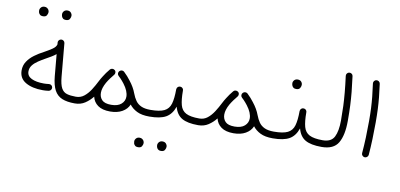

<svg xmlns="http://www.w3.org/2000/svg" viewBox="-85 -994 3193 1534"><g transform="rotate(10 1511.5 -227.0)"><path d="M73.7 -181.6Q73.7 -222.7 95 -254.6Q116.2 -286.6 150.6 -312Q185.1 -337.4 224.1 -357.4Q258.3 -376 286.6 -395Q314.9 -414.1 319.8 -436L318.4 -449.7Q317.4 -460.9 324.7 -469.5Q332 -478 342.8 -479Q354 -480 362.8 -472.9Q371.6 -465.8 372.6 -454.6L397 -186Q402.8 -124.5 418.7 -95.5Q434.6 -66.4 463.6 -57.9Q492.7 -49.3 536.6 -49.3H537.1Q548.3 -49.3 556.2 -41.3Q564 -33.2 564 -22Q564 -10.7 556.2 -2.9Q548.3 4.9 537.1 4.9H536.6Q474.6 4.9 434.1 -11.7Q393.6 -28.3 371.6 -68.8Q349.6 -109.4 342.8 -181.2L326.7 -357.9Q310.5 -344.7 290.3 -332.5Q270 -320.3 247.6 -308.1Q217.8 -291.5 190.4 -273.4Q163.1 -255.4 146 -233.4Q128.9 -211.4 128.9 -183.1Q128.9 -145.5 166.3 -127.2Q203.6 -108.9 266.6 -108.9Q286.1 -108.9 307.1 -111.8Q318.4 -113.3 327.4 -106.7Q336.4 -100.1 337.9 -88.9Q339.4 -78.1 332.5 -68.8Q325.7 -59.6 314.5 -58.1Q302.2 -56.2 290 -55.4Q277.8 -54.7 266.6 -54.7Q181.2 -54.7 127.4 -86.2Q73.7 -117.7 73.7 -181.6ZM314 -680.2Q314 -693.8 324.2 -705.1Q334.5 -716.3 352.1 -716.3Q374.5 -716.3 384.3 -699.7Q390.6 -690.9 390.6 -679.7Q390.6 -667.5 382.6 -653.3Q374.5 -639.2 351.6 -639.2Q336.4 -639.2 328.1 -646.2Q319.8 -653.3 316.9 -662.6Q314 -671.4 314 -680.2ZM128.4 -677.7Q128.4 -691.4 138.7 -702.6Q148.9 -713.9 166.5 -713.9Q178.2 -713.9 186 -709Q193.8 -704.1 198.7 -697.3Q205.1 -686.5 205.1 -677.2Q205.1 -664.6 197 -650.6Q189 -636.7 166 -636.7Q150.4 -636.7 142.3 -643.8Q134.3 -650.9 130.9 -660.2Q128.4 -668.9 128.4 -677.7Z M510.3 -22Q510.3 -33.2 518.1 -41.3Q525.9 -49.3 537.1 -49.3Q574.7 -49.3 603 -71.8Q631.3 -94.2 654.1 -129.6Q676.8 -165 696.3 -204.1Q706.5 -224.6 720.7 -246.6Q739.7 -277.8 766.6 -310.1Q773.4 -318.8 785.4 -319.6Q797.4 -320.3 805.7 -313Q815.9 -304.7 814.5 -291Q814.5 -291 814.5 -290Q814.5 -290 814.5 -290Q813.5 -281.2 808.1 -274.9Q795.9 -260.3 781.2 -240.5Q766.6 -220.7 754.9 -200.7Q728.5 -153.3 728.5 -115.7Q728.5 -80.6 750.5 -57.6Q772.5 -34.7 825.2 -34.7Q878.9 -34.7 906.7 -59.1Q934.6 -83.5 934.6 -119.1Q934.6 -165 893.1 -219.2Q878.9 -237.8 861.8 -255.9Q854 -263.7 845.2 -272Q843.8 -273.4 842.8 -274.9Q835.4 -282.2 836.2 -293.2Q836.9 -304.2 843.8 -310.5L844.2 -311L844.7 -311.5L845.2 -312L845.7 -312.5Q846.2 -313 846.7 -313Q847.2 -314 848.1 -314.5Q848.1 -314.5 848.6 -314.5Q849.6 -315.4 850.6 -315.9Q850.6 -315.9 850.6 -315.9Q854 -317.9 857.4 -318.8Q857.4 -318.8 857.9 -318.8Q858.9 -318.8 859.9 -318.8Q859.9 -318.8 860.4 -319.3Q861.3 -319.3 862.3 -319.3Q862.8 -319.3 863.3 -319.3Q863.8 -319.3 864.7 -319.3Q865.2 -319.3 866.2 -319.3Q866.2 -319.3 866.7 -319.3Q868.2 -319.3 869.1 -318.8Q869.1 -318.8 869.1 -318.8Q870.6 -318.8 871.6 -318.4Q871.6 -318.4 871.6 -318.4Q874 -317.9 876.5 -316.4Q876.5 -316.4 876.5 -316.4Q877.4 -315.9 878.4 -315.4Q878.4 -315.4 878.9 -314.9Q879.9 -314.5 880.4 -314Q880.9 -314 880.9 -313.5Q881.8 -313 882.8 -312Q914.1 -282.2 936 -252.4Q974.1 -204.6 991.7 -156.2Q1003.9 -123.5 1020.8 -99.6Q1037.6 -75.7 1066.4 -62.5Q1095.2 -49.3 1141.6 -49.3H1142.1Q1153.3 -49.3 1161.1 -41.3Q1168.9 -33.2 1168.9 -22Q1168.9 -10.7 1161.1 -2.9Q1153.3 4.9 1142.1 4.9H1141.6Q1079.6 4.9 1041 -14.4Q1002.4 -33.7 979.5 -64Q963.9 -25.9 924.1 -3.2Q884.3 19.5 826.2 19.5Q762.7 19.5 726.8 -6.3Q690.9 -32.2 681.2 -75.2Q655.3 -42 619.9 -18.6Q584.5 4.9 537.1 4.9Q525.9 4.9 518.1 -2.9Q510.3 -10.7 510.3 -22Z M1114.7 -22Q1114.7 -33.2 1122.8 -41.3Q1130.9 -49.3 1142.1 -49.3Q1216.3 -49.3 1253.7 -67.6Q1291 -85.9 1303.7 -129.2Q1316.4 -172.4 1316.4 -247.1Q1317.4 -259.8 1325.9 -267.1Q1334.5 -274.4 1345.7 -273.4Q1356.9 -272.9 1364.5 -264.6Q1372.1 -256.3 1371.1 -245.1Q1371.1 -171.9 1382.8 -129.2Q1394.5 -86.4 1430.2 -67.9Q1465.8 -49.3 1537.6 -49.3H1538.1Q1549.3 -49.3 1557.1 -41.3Q1564.9 -33.2 1564.9 -22Q1564.9 -10.7 1557.1 -2.9Q1549.3 4.9 1538.1 4.9H1537.6Q1451.7 4.9 1406.2 -21.2Q1360.8 -47.4 1344.2 -110.8Q1322.3 -47.4 1275.9 -21.2Q1229.5 4.9 1142.1 4.9Q1130.9 4.9 1122.8 -2.9Q1114.7 -10.7 1114.7 -22ZM1243.7 218.3Q1243.7 204.6 1253.9 193.4Q1264.2 182.1 1281.7 182.1Q1304.2 182.1 1314 198.7Q1320.3 207.5 1320.3 218.8Q1320.3 231 1312.3 245.1Q1304.2 259.3 1281.2 259.3Q1266.1 259.3 1257.8 252.2Q1249.5 245.1 1246.6 235.8Q1243.7 227.1 1243.7 218.3ZM1058.1 220.7Q1058.1 207 1068.4 195.8Q1078.6 184.6 1096.2 184.6Q1107.9 184.6 1115.7 189.5Q1123.5 194.3 1128.4 201.2Q1134.8 211.9 1134.8 221.2Q1134.8 233.9 1126.7 247.8Q1118.7 261.7 1095.7 261.7Q1080.1 261.7 1072 254.6Q1064 247.6 1060.5 238.3Q1058.1 229.5 1058.1 220.7Z M1511.2 -22Q1511.2 -33.2 1519 -41.3Q1526.9 -49.3 1538.1 -49.3Q1575.7 -49.3 1604 -71.8Q1632.3 -94.2 1655 -129.6Q1677.7 -165 1697.3 -204.1Q1707.5 -224.6 1721.7 -246.6Q1740.7 -277.8 1767.6 -310.1Q1774.4 -318.8 1786.4 -319.6Q1798.3 -320.3 1806.6 -313Q1816.9 -304.7 1815.4 -291Q1815.4 -291 1815.4 -290Q1815.4 -290 1815.4 -290Q1814.5 -281.2 1809.1 -274.9Q1796.9 -260.3 1782.2 -240.5Q1767.6 -220.7 1755.9 -200.7Q1729.5 -153.3 1729.5 -115.7Q1729.5 -80.6 1751.5 -57.6Q1773.4 -34.7 1826.2 -34.7Q1879.9 -34.7 1907.7 -59.1Q1935.5 -83.5 1935.5 -119.1Q1935.5 -165 1894 -219.2Q1879.9 -237.8 1862.8 -255.9Q1855 -263.7 1846.2 -272Q1844.7 -273.4 1843.8 -274.9Q1836.4 -282.2 1837.2 -293.2Q1837.9 -304.2 1844.7 -310.5L1845.2 -311L1845.7 -311.5L1846.2 -312L1846.7 -312.5Q1847.2 -313 1847.7 -313Q1848.1 -314 1849.1 -314.5Q1849.1 -314.5 1849.6 -314.5Q1850.6 -315.4 1851.6 -315.9Q1851.6 -315.9 1851.6 -315.9Q1855 -317.9 1858.4 -318.8Q1858.4 -318.8 1858.9 -318.8Q1859.9 -318.8 1860.8 -318.8Q1860.8 -318.8 1861.3 -319.3Q1862.3 -319.3 1863.3 -319.3Q1863.8 -319.3 1864.3 -319.3Q1864.7 -319.3 1865.7 -319.3Q1866.2 -319.3 1867.2 -319.3Q1867.2 -319.3 1867.7 -319.3Q1869.1 -319.3 1870.1 -318.8Q1870.1 -318.8 1870.1 -318.8Q1871.6 -318.8 1872.6 -318.4Q1872.6 -318.4 1872.6 -318.4Q1875 -317.9 1877.4 -316.4Q1877.4 -316.4 1877.4 -316.4Q1878.4 -315.9 1879.4 -315.4Q1879.4 -315.4 1879.9 -314.9Q1880.9 -314.5 1881.3 -314Q1881.8 -314 1881.8 -313.5Q1882.8 -313 1883.8 -312Q1915 -282.2 1937 -252.4Q1975.1 -204.6 1992.7 -156.2Q2004.9 -123.5 2021.7 -99.6Q2038.6 -75.7 2067.4 -62.5Q2096.2 -49.3 2142.6 -49.3H2143.1Q2154.3 -49.3 2162.1 -41.3Q2169.9 -33.2 2169.9 -22Q2169.9 -10.7 2162.1 -2.9Q2154.3 4.9 2143.1 4.9H2142.6Q2080.6 4.9 2042 -14.4Q2003.4 -33.7 1980.5 -64Q1964.8 -25.9 1925 -3.2Q1885.3 19.5 1827.1 19.5Q1763.7 19.5 1727.8 -6.3Q1691.9 -32.2 1682.1 -75.2Q1656.2 -42 1620.8 -18.6Q1585.4 4.9 1538.1 4.9Q1526.9 4.9 1519 -2.9Q1511.2 -10.7 1511.2 -22Z M2115.7 -22Q2115.7 -33.2 2123.8 -41.3Q2131.8 -49.3 2143.1 -49.3Q2217.3 -49.3 2254.6 -67.6Q2292 -85.9 2304.7 -129.2Q2317.4 -172.4 2317.4 -247.1Q2318.4 -259.8 2326.9 -267.1Q2335.4 -274.4 2346.7 -273.4Q2357.9 -272.9 2365.5 -264.6Q2373 -256.3 2372.1 -245.1Q2372.1 -171.9 2383.8 -129.2Q2395.5 -86.4 2431.2 -67.9Q2466.8 -49.3 2538.6 -49.3H2539.1Q2550.3 -49.3 2558.1 -41.3Q2565.9 -33.2 2565.9 -22Q2565.9 -10.7 2558.1 -2.9Q2550.3 4.9 2539.1 4.9H2538.6Q2452.6 4.9 2407.2 -21.2Q2361.8 -47.4 2345.2 -110.8Q2323.2 -47.4 2276.9 -21.2Q2230.5 4.9 2143.1 4.9Q2131.8 4.9 2123.8 -2.9Q2115.7 -10.7 2115.7 -22ZM2221.7 -457Q2221.7 -470.2 2231.9 -481.4Q2242.2 -492.7 2260.3 -492.7Q2281.7 -492.7 2292.5 -476.1Q2298.3 -466.8 2298.3 -456.1Q2298.3 -443.8 2290.3 -429.7Q2282.2 -415.5 2259.3 -415.5Q2244.1 -415.5 2235.8 -422.9Q2227.5 -430.2 2224.6 -439.5Q2221.7 -447.8 2221.7 -457Z M2512.2 -22Q2512.2 -33.2 2520 -41.3Q2527.8 -49.3 2539.1 -49.3Q2608.4 -49.3 2632.3 -96.9Q2656.2 -144.5 2656.2 -230Q2656.2 -294.4 2654.1 -347.2Q2651.9 -399.9 2646.7 -456.3Q2641.6 -512.7 2631.8 -587.9Q2630.4 -599.1 2637.5 -608.2Q2644.5 -617.2 2655.3 -618.2Q2666.5 -619.6 2675.5 -612.8Q2684.6 -606 2685.5 -594.7Q2694.8 -524.9 2700.2 -469.5Q2705.6 -414.1 2708 -359.6Q2710.4 -305.2 2710.4 -237.3Q2710.4 -120.1 2673.8 -57.6Q2637.2 4.9 2539.1 4.9Q2527.8 4.9 2520 -2.9Q2512.2 -10.7 2512.2 -22Z M2856 -565.9Q2854.5 -577.1 2861.6 -586.2Q2868.7 -595.2 2879.4 -596.2Q2890.6 -597.7 2899.7 -590.8Q2908.7 -584 2910.2 -572.8Q2918.5 -512.7 2923.1 -465.6Q2927.7 -418.5 2929.9 -371.1Q2932.1 -323.7 2932.1 -261.7Q2932.1 -198.2 2929.7 -128.7Q2927.2 -59.1 2922.4 1.5Q2921.4 12.2 2912.6 19.8Q2903.8 27.3 2892.6 26.4Q2881.8 25.4 2874.3 16.8Q2866.7 8.3 2867.7 -2.4Q2873 -63 2875.5 -132.1Q2877.9 -201.2 2877.9 -263.7Q2877.9 -323.7 2875.7 -369.1Q2873.5 -414.6 2868.9 -460.2Q2864.3 -505.9 2856 -565.9Z"/></g></svg>

Font: Mikhak-DS1-FD Light
Style: Regular
Weight: 300
Designer: Amin Abedi
Version: Version 3.2